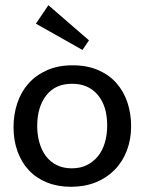

<svg xmlns="http://www.w3.org/2000/svg" viewBox="-20 -708 555 738"><path d="M484 -223Q484 -172 467.5 -129Q451 -86 420.5 -55Q390 -24 347.5 -7Q305 10 253 10Q202 10 161 -6.5Q120 -23 91.5 -53Q63 -83 47.5 -125.5Q32 -168 32 -219Q32 -268 46.5 -311.5Q61 -355 89.5 -387Q118 -419 160.5 -438Q203 -457 259 -457Q315 -457 357.5 -438.5Q400 -420 428 -388Q456 -356 470 -313.5Q484 -271 484 -223ZM392 -226Q392 -300 356 -343Q320 -386 257 -386Q192 -386 157.5 -341Q123 -296 123 -224Q123 -190 131.5 -160Q140 -130 156.5 -108Q173 -86 198 -73.5Q223 -61 256 -61Q289 -61 314 -73.5Q339 -86 356.5 -107.5Q374 -129 383 -159.5Q392 -190 392 -226ZM297 -516 118 -617 166 -688 322 -553Z"/></svg>

Font: Zilla Slab Medium
Style: Regular
Weight: 500
Designer: Typotheque.com
Foundry: Typotheque type foundry
Version: Version 1.1; 2017